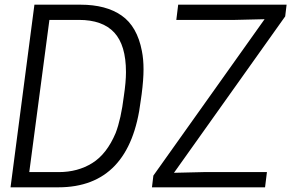

<svg xmlns="http://www.w3.org/2000/svg" viewBox="-20 -800 1244 820"><path d="M1112 0H629L635 -50L1110 -718L984 -715H733L741 -780H1204L1198 -730L723 -62L849 -65H1120ZM229 0H25L127 -780H324Q433 -780 499.5 -733.5Q566 -687 586 -582Q593 -547 593 -504Q593 -460 585 -398L581 -370Q536 0 229 0ZM231 -65Q312 -65 374 -103.5Q436 -142 474 -232Q497 -292 509 -390Q518 -450 518 -492Q518 -607 468 -661Q418 -715 317 -715H191L105 -65Z"/></svg>

Font: Tanohe Sans
Style: Italic
Weight: 400
Designer: Village Type and Design LLC & Cristiano Sobral
Foundry: Cooper Hewitt Smithsonian Design Museum
Version: Version 1.00;September 29, 2021;FontCreator 13.0.0.2655 64-b